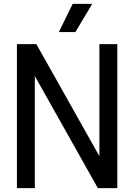

<svg xmlns="http://www.w3.org/2000/svg" viewBox="-20 -967 690 987"><path d="M67 0V-740H167L491 -164V-740H583V0H483L159 -576V0ZM282.5 -802 353.5 -947H454L367.5 -802Z"/></svg>

Font: Encode Sans Condensed Condensed Medium
Style: Regular
Weight: 500
Width: 3
Designer: Multiple Designers
Foundry: Impallari Type
Version: Version 3.000; ttfautohint (v1.8.3) -l 8 -r 50 -G 200 -x 14 